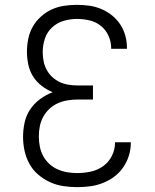

<svg xmlns="http://www.w3.org/2000/svg" viewBox="-20 -763 640 791"><path d="M297 8Q269 8 240 3.5Q211 -1 185 -13Q159 -25 137 -44Q115 -63 101 -88.5Q87 -114 81 -142.5Q75 -171 75 -199Q75 -229 81.5 -258.5Q88 -288 104.5 -312.5Q121 -337 145.5 -355Q170 -373 197 -383Q173 -393 151.5 -409.5Q130 -426 116 -448.5Q102 -471 96.5 -497.5Q91 -524 91 -550Q91 -577 96.5 -603.5Q102 -630 115 -653Q128 -676 148.5 -694.5Q169 -713 193 -724Q217 -735 243.5 -739Q270 -743 297 -743Q323 -743 348 -739.5Q373 -736 397 -726Q421 -716 441 -700Q461 -684 475 -663Q489 -642 496 -617Q503 -592 503 -566Q503 -565 503 -564Q503 -563 503 -562H438Q438 -563 438 -563.5Q438 -564 438 -565Q438 -591 427 -615.5Q416 -640 395.5 -656.5Q375 -673 349 -679Q323 -685 297 -685Q269 -685 242 -677Q215 -669 194.5 -650Q174 -631 165 -604Q156 -577 156 -549Q156 -530 159.5 -511.5Q163 -493 172 -476Q181 -459 195 -446Q209 -433 226 -425Q243 -417 262 -414Q281 -411 300 -411H363V-353H300Q279 -353 258 -349.5Q237 -346 218 -337.5Q199 -329 183.5 -314.5Q168 -300 158 -281.5Q148 -263 144 -242.5Q140 -222 140 -201Q140 -180 144 -159.5Q148 -139 157.5 -121Q167 -103 182.5 -88.5Q198 -74 217 -65.5Q236 -57 256.5 -53.5Q277 -50 297 -50Q326 -50 354 -56Q382 -62 405 -78.5Q428 -95 441 -121Q454 -147 454 -176Q454 -176 454 -176.5Q454 -177 454 -177H519Q519 -176 519 -176Q519 -176 519 -175Q519 -148 511 -122Q503 -96 487.5 -73.5Q472 -51 450.5 -35Q429 -19 403.5 -9Q378 1 351 4.5Q324 8 297 8Z"/></svg>

Font: Iosevka Aile Custom Light
Style: Regular
Weight: 300
Designer: Belleve Invis
Foundry: Belleve Invis
Version: Version 17.0.2; ttfautohint (v1.8.3)